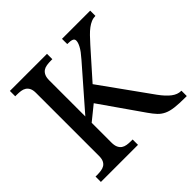

<svg xmlns="http://www.w3.org/2000/svg" viewBox="-176 -889 1065 1065"><g transform="rotate(-45 356.0 -357.0)"><path d="M440.9 -555.2Q457 -573.7 467.8 -588.1Q478.5 -602.5 484.6 -614.3Q490.7 -626 493.4 -634.8Q496.1 -643.6 496.1 -650.9Q496.1 -663.6 483.9 -668.2Q471.7 -672.9 446.8 -672.9V-713.9H668V-672.9Q650.9 -672.9 635 -666.3Q619.1 -659.7 603.3 -647.7Q587.4 -635.7 570.6 -618.4Q553.7 -601.1 534.2 -579.1L389.2 -416L600.1 -122.1Q628.9 -82.5 655.5 -62.3Q682.1 -42 710 -42H711.9V0H701.2Q650.9 0 618.7 -3.9Q586.4 -7.8 564.5 -18.1Q542.5 -28.3 526.1 -45.7Q509.8 -63 491.2 -89.8L318.8 -336.9L233.9 -268.1V-113.8Q233.9 -90.3 240.5 -76.2Q247.1 -62 258.1 -54.4Q269 -46.9 284.2 -44.4Q299.3 -42 315.9 -42H329.1V0H38.1V-42H50.8Q67.4 -42 82.3 -44.2Q97.2 -46.4 108.4 -53.2Q119.6 -60.1 126.2 -73.5Q132.8 -86.9 132.8 -108.9V-604Q132.8 -626 126.2 -639.4Q119.6 -652.8 108.4 -660.2Q97.2 -667.5 82.3 -669.7Q67.4 -671.9 50.8 -671.9H38.1V-713.9H329.1V-671.9H315.9Q299.3 -671.9 284.2 -669.4Q269 -667 258.1 -659.4Q247.1 -651.9 240.5 -637.7Q233.9 -623.5 233.9 -600.1V-317.9Z"/></g></svg>

Font: Droid-TTFautohint Serif
Style: Regular
Weight: 400
Foundry: Ascender Corporation
Version: Version 1.00; ttfautohint (v1.00rc1.4-1a1c-dirty) -l 8 -r 50